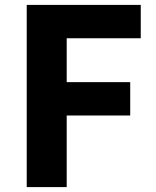

<svg xmlns="http://www.w3.org/2000/svg" viewBox="-20 -763 635 783"><path d="M89 0V-743H554V-607H252V-428H511V-292H252V0Z"/></svg>

Font: Noto Sans TC ExtraBold
Style: Regular
Weight: 800
Designer: Ryoko NISHIZUKA  (kana, bopomofo & ideographs); Paul D. Hunt (Latin, Greek & Cyrillic); Sandoll Communications , Soo-you
Foundry: Adobe
Version: Version 2.004-H2;hotconv 1.0.118;makeotfexe 2.5.65603